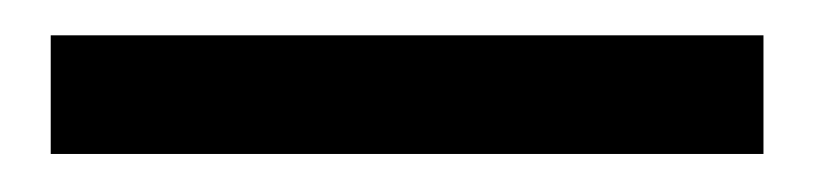

<svg xmlns="http://www.w3.org/2000/svg" viewBox="-20 -0 453 106"><path d="M8 85V19.5H401.5V85Z"/></svg>

Font: League Spartan Medium
Style: Regular
Weight: 500
Foundry: The League of Moveable Type
Version: Version 2.002